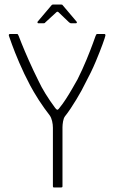

<svg xmlns="http://www.w3.org/2000/svg" viewBox="-20 -822 501 842"><path d="M265 -312Q259 -304 256.5 -289.5Q254 -275 254 -264V-5Q254 -2 252.5 -1Q251 0 249 0H216Q212 0 212 -5V-262Q212 -276 208.5 -291Q205 -306 198 -316Q187 -330 174.5 -347.5Q162 -365 150 -383.5Q138 -402 128.5 -418.5Q119 -435 113 -446Q85 -499 64.5 -547Q44 -595 32.5 -627Q21 -659 19 -665Q18 -669 19.5 -671Q21 -673 24 -673H55Q59 -673 62 -664Q63 -661 75 -631Q87 -601 106.5 -557Q126 -513 149 -467Q161 -441 179.5 -411Q198 -381 221 -350Q226 -343 230 -341Q234 -339 241 -349Q255 -366 269.5 -388.5Q284 -411 297.5 -434.5Q311 -458 320 -474Q342 -518 359.5 -560.5Q377 -603 387.5 -632Q398 -661 399 -664Q401 -669 402.5 -671Q404 -673 406 -673H438Q440 -673 441.5 -671Q443 -669 442 -665Q441 -659 430 -628.5Q419 -598 400 -552.5Q381 -507 353 -455Q347 -442 337 -424Q327 -406 315 -386Q303 -366 290 -346.5Q277 -327 265 -312ZM148 -720Q145 -720 144.5 -722.5Q144 -725 145 -727L206 -799Q208 -802 212 -802H249Q254 -802 255 -799L316 -727Q318 -725 317 -722.5Q316 -720 313 -720H290Q289 -720 287 -721.5Q285 -723 283 -724L236 -769Q232 -772 228 -769L179 -724Q178 -722 176.5 -721Q175 -720 172 -720Z"/></svg>

Font: Glory ExtraLight
Style: Regular
Weight: 250
Version: Version 1.011